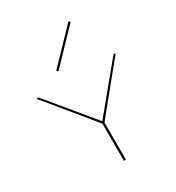

<svg xmlns="http://www.w3.org/2000/svg" viewBox="-169 -800 825 902"><g transform="rotate(-30 243.0 -349.0)"><path d="M182 -518 174 -525 340 -698 348 -691ZM249 -202V0H238V-202L28 -458H40L243 -212L446 -458H458Z"/></g></svg>

Font: Ysabeau SC Hairline
Style: Regular
Weight: 100
Designer: Christian Thalmann (Catharsis Fonts)
Version: Version 0.003